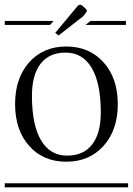

<svg xmlns="http://www.w3.org/2000/svg" viewBox="-29 -797 565 817"><path d="M-8.8 -17.1H516.1V0H-8.8ZM399.9 -318.8Q399.9 -442.4 361.3 -507.8Q322.8 -573.2 250 -573.2Q180.7 -573.2 143.8 -525.9Q106.9 -478.5 106.9 -389.2Q106.9 -265.6 145.5 -200.2Q184.1 -134.8 256.8 -134.8Q326.2 -134.8 363 -182.1Q399.9 -229.5 399.9 -318.8ZM95 -176.3Q35.2 -243.7 35.2 -354Q35.2 -464.4 95 -531.7Q154.8 -599.1 252.9 -599.1Q351.1 -599.1 411.6 -531.7Q472.2 -464.4 472.2 -354Q472.2 -243.7 411.6 -176.3Q351.1 -108.9 252.9 -108.9Q154.8 -108.9 95 -176.3ZM-8.8 -708H199.2L184.1 -690.9H-8.8ZM356 -708H506.8V-690.9H335ZM319.8 -773.9 335.9 -759.8Q340.8 -754.9 340.8 -751Q340.8 -749 336.9 -743.2L325.2 -728L220.2 -646L206.1 -657.2L301.8 -772Q306.6 -776.9 312 -776.9Q315.4 -776.9 319.8 -773.9Z"/></svg>

Font: FoglihtenFr01
Style: Regular
Weight: 500
Version: Version 0.68